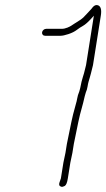

<svg xmlns="http://www.w3.org/2000/svg" viewBox="-20 -716 413 746"><path d="M261.3 -122 266.9 -157 284.5 -243 290.9 -271 303 -316C304.3 -320 305.3 -324.2 306 -328.5C306.7 -332.8 307.8 -337.3 309.2 -342L313.5 -357C316.7 -364 318.8 -371.4 320.1 -379.2C321.3 -387.1 322.7 -393.5 324.1 -398.5L328.5 -413.5C330 -418.5 331.5 -424 333.1 -430L341.3 -463L371.7 -655C375.4 -678.1 371.7 -691.6 360.7 -695.5C354 -697.8 347.5 -695.7 341.1 -689C337.7 -684.3 334 -680 330.1 -676C326.1 -672 322.1 -667.7 318 -663C313.9 -658.3 309.2 -653.4 303.8 -648.1C298.4 -642.9 286.8 -634.8 268.8 -624C250.7 -610.7 234.3 -604 219.7 -604H159.7C155.7 -604 152.1 -602.7 149 -600C145.9 -597.3 144.1 -594.2 143.5 -590.5C142.9 -586.8 143.8 -583.7 146 -581C148.3 -578.3 151.4 -577 155.4 -577H215.4C222.7 -577 233 -579.2 246.1 -583.6C259.2 -588 269.9 -593.3 278.1 -599.6C286.3 -605.9 294.7 -611.3 303.1 -616C311.5 -620.7 322.3 -630.3 335.7 -645L344.7 -655L314.3 -463L306.3 -431L302 -417C297.8 -403 295.2 -392.5 294.1 -385.5C292.9 -378.5 291 -370.3 288.2 -361L282.8 -346C281.3 -340.7 280.1 -335.5 279.3 -330.5C278.6 -325.5 277.5 -321 276.2 -317L264.1 -272L257.5 -243L239.9 -157L234.3 -122L226.3 -84L216.6 -23L211.1 -7C208 1.8 210.3 7.3 218 9.5C221.5 10.5 226 9.5 231.5 6.5C236.9 3.5 241 -6.3 243.6 -23L253.3 -84Z"/></svg>

Font: Proton
Style: BdIt
Weight: 500
Version: Version 1.017